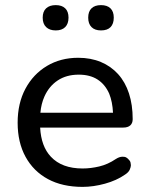

<svg xmlns="http://www.w3.org/2000/svg" viewBox="-20 -722 585 751"><path d="M303 9Q224 9 167.5 -21.5Q111 -52 80 -108.5Q49 -165 49 -242Q49 -318 79.5 -375Q110 -432 163.5 -464Q217 -496 286 -496Q335 -496 374.5 -479.5Q414 -463 442 -432Q470 -401 484.5 -356.5Q499 -312 499 -256Q499 -240 489.5 -231.5Q480 -223 462 -223H137Q141 -149 179 -109Q222 -63 303 -63Q335 -63 368.5 -71Q402 -79 433 -100Q447 -109 459 -109Q460 -109 466.5 -108.5Q473 -108 481 -100.5Q489 -93 490.5 -86.5Q492 -80 492 -76Q492 -69 487.5 -58.5Q483 -48 469 -39Q436 -16 390.5 -3.5Q345 9 303 9ZM407 -356Q391 -392 361.5 -411Q332 -430 288 -430Q240 -430 206 -407.5Q172 -385 154 -345Q141 -316 138 -281H422Q420 -324 407 -356ZM375 -603Q351 -603 338 -616Q325 -629 325 -653Q325 -677 338 -689.5Q351 -702 375 -702Q399 -702 412 -689.5Q425 -677 425 -653Q425 -629 412.5 -616Q400 -603 375 -603ZM198 -603Q174 -603 160.5 -616Q147 -629 147 -653Q147 -677 160.5 -689.5Q174 -702 198 -702Q222 -702 235 -689.5Q248 -677 248 -653Q248 -629 235 -616Q222 -603 198 -603Z"/></svg>

Font: Nunito Medium
Style: Regular
Weight: 500
Designer: Vernon Adams
Foundry: Vernon Adams
Version: Version 3.602